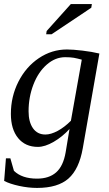

<svg xmlns="http://www.w3.org/2000/svg" viewBox="-20 -715 540 948"><path d="M204.1 -50.8Q231.4 -50.8 264.9 -68.8Q298.3 -86.9 330.1 -118.7L383.8 -420.4Q372.1 -423.3 362.8 -425.8Q353.5 -428.2 344.5 -429.7Q335.4 -431.2 325.2 -431.9Q314.9 -432.6 301.8 -432.6Q252.9 -432.6 210.9 -396Q168.9 -359.4 145 -297.4Q121.1 -235.4 121.1 -165.5Q121.1 -112.8 142.8 -81.8Q164.6 -50.8 204.1 -50.8ZM323.2 -78.1Q288.1 -39.6 244.9 -14.6Q201.7 10.3 167 10.3Q105 10.3 69.3 -33.4Q33.7 -77.1 33.7 -152.8Q33.7 -238.3 71 -311.8Q108.4 -385.3 172.1 -428Q235.8 -470.7 310.5 -470.7Q339.8 -470.7 387 -465.1Q434.1 -459.5 470.7 -450.7L388.7 17.1Q370.6 120.1 318.1 166.5Q265.6 212.9 163.1 212.9Q120.1 212.9 74.2 202.9Q28.3 192.9 0.5 178.2L9.3 66.9H31.2L48.8 128.4Q88.4 167 162.6 167Q222.2 167 257.3 136Q292.5 105 304.2 36.6ZM208 -545.9 210.4 -562 329.6 -694.8H433.6L430.7 -676.8L234.9 -545.9Z"/></svg>

Font: Tinos
Style: Italic
Weight: 400
Italic angle: -16.333°
Designer: Steve Matteson
Foundry: Monotype Imaging Inc.
Version: Version 1.32